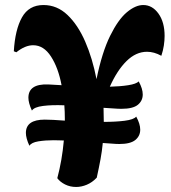

<svg xmlns="http://www.w3.org/2000/svg" viewBox="-20 -740 681 764"><path d="M283 4Q259 4 239 -6Q219 -16 208 -31Q227 -102 234 -181Q226 -181 216.5 -181.5Q207 -182 193 -182Q160 -182 132.5 -177.5Q105 -173 97 -160Q90 -175 86.5 -188Q83 -201 83 -211Q83 -264 158 -264Q171 -264 192 -263Q213 -262 238 -260V-268Q238 -282 237.5 -295Q237 -308 236 -321Q187 -323 151.5 -318.5Q116 -314 107 -300Q100 -315 96.5 -328Q93 -341 93 -351Q93 -407 172 -404L225 -401Q212 -470 183 -515Q154 -560 112 -560Q80 -560 45 -532L35 -536Q40 -622 67.5 -671Q95 -720 153 -720Q207 -720 248.5 -680.5Q290 -641 319 -574.5Q348 -508 364 -425Q386 -532 418 -597Q450 -662 484.5 -691Q519 -720 550 -720Q586 -720 610.5 -686Q635 -652 635 -597Q635 -579 632 -559Q629 -539 622 -518Q593 -534 565 -534Q521 -534 483.5 -497Q446 -460 417 -395Q459 -396 490.5 -401Q522 -406 532 -416Q548 -387 548 -364Q548 -339 528.5 -323Q509 -307 463 -307Q450 -307 431 -308.5Q412 -310 392 -311Q392 -296 392.5 -282Q393 -268 393 -255Q440 -255 476 -259.5Q512 -264 522 -276Q538 -247 538 -224Q538 -199 518.5 -183Q499 -167 455 -167Q442 -167 425 -168.5Q408 -170 389 -171Q386 -139 380 -106.5Q374 -74 365 -33Q347 -14 325.5 -5Q304 4 283 4Z"/></svg>

Font: Agbalumo
Style: Regular
Weight: 400
Designer: Raphael Alegbeleye
Foundry: Sorkin Type Co.
Version: Version 1.000; ttfautohint (v1.8.4)